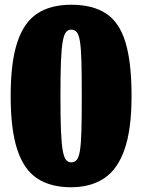

<svg xmlns="http://www.w3.org/2000/svg" viewBox="-20 -780 600 810"><path d="M25 -375Q25 -516.5 52.8 -601Q80.5 -685.5 137 -722.8Q193.5 -760 280 -760Q371.5 -760 427.8 -722.8Q484 -685.5 509.5 -601Q535 -516.5 535 -375Q535 -233.5 505.2 -149Q475.5 -64.5 418.5 -27.2Q361.5 10 280 10Q193.5 10 137 -27.2Q80.5 -64.5 52.8 -149Q25 -233.5 25 -375ZM235 -375Q235 -284.5 237.2 -228.8Q239.5 -173 244.8 -144.2Q250 -115.5 258.8 -105.2Q267.5 -95 280 -95Q294.5 -95 303.5 -105.2Q312.5 -115.5 317.2 -144.2Q322 -173 323.5 -228.8Q325 -284.5 325 -375Q325 -466 323.5 -521.5Q322 -577 317.2 -605.8Q312.5 -634.5 303.5 -644.8Q294.5 -655 280 -655Q267.5 -655 258.8 -644.8Q250 -634.5 244.8 -605.8Q239.5 -577 237.2 -521.5Q235 -466 235 -375Z"/></svg>

Font: Besley* Condensed Fatface
Style: Regular
Weight: 900
Width: 3
Designer: Owen Earl
Foundry: indestructible type*
Version: Version 3.000; ttfautohint (v1.8.3)